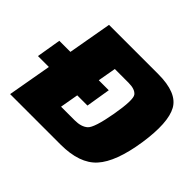

<svg xmlns="http://www.w3.org/2000/svg" viewBox="-180 -882 1090 1090"><g transform="rotate(45 365.0 -337.5)"><path d="M-28 -264.5H369.5L393.5 -411.5H-3.5ZM13 0H418Q570 0 639.5 -77Q709 -154 737 -338Q764 -519 721.2 -597Q678.5 -675 527 -675H132ZM268 -154 332.5 -521H442.5Q494.5 -521 513.5 -496.8Q532.5 -472.5 509 -338Q485 -203 457.5 -178.5Q430 -154 378 -154Z"/></g></svg>

Font: Anybody Black
Style: Italic
Weight: 900
Italic angle: -10°
Designer: Tyler Finck
Foundry: Etcetera Type Company
Version: Version 1.113;gftools[0.9.25]